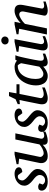

<svg xmlns="http://www.w3.org/2000/svg" viewBox="1064 -1808 749 2932"><g transform="rotate(-90 1438.0 -342.5)"><path d="M349.1 -431.2Q349.1 -413.6 341.3 -403.1Q333.5 -392.6 322.3 -386.7Q311 -380.9 298.6 -378.7Q286.1 -376.5 276.9 -376L231.9 -437Q229 -439.5 222.7 -442.1Q216.3 -444.8 207 -444.8Q190.4 -444.8 179.2 -437.7Q168 -430.7 160.9 -420.2Q153.8 -409.7 150.9 -397.7Q147.9 -385.7 147.9 -376Q147.9 -362.3 155.8 -348.4Q163.6 -334.5 176.3 -320.6Q189 -306.6 204.8 -293.2Q220.7 -279.8 236.8 -267.1Q253.4 -253.9 268.8 -240Q284.2 -226.1 296.4 -211.2Q308.6 -196.3 315.9 -179.7Q323.2 -163.1 323.2 -145Q323.2 -114.3 310.8 -85.9Q298.3 -57.6 274.2 -35.6Q250 -13.7 214.1 -0.7Q178.2 12.2 131.8 12.2Q95.7 12.2 69.3 4.2Q43 -3.9 25.9 -16.8Q8.8 -29.8 0.5 -46.4Q-7.8 -63 -7.8 -80.1Q-7.8 -104 6.6 -118.9Q21 -133.8 51.8 -133.8Q61 -133.8 69.3 -131.3Q77.6 -128.9 84.5 -125.7Q91.3 -122.6 96.4 -118.9Q101.6 -115.2 104 -112.8L85 -64Q95.7 -48.8 111.6 -38.3Q127.4 -27.8 152.8 -27.8Q168 -27.8 182.1 -33.7Q196.3 -39.6 207.3 -50.3Q218.3 -61 224.6 -76.4Q231 -91.8 231 -110.8Q231 -126 224.9 -139.4Q218.8 -152.8 207.8 -165.5Q196.8 -178.2 181.9 -190.7Q167 -203.1 148.9 -216.8Q133.3 -229 118.9 -243.2Q104.5 -257.3 93 -273.2Q81.5 -289.1 74.7 -306.6Q67.9 -324.2 67.9 -342.8Q67.9 -379.4 84.5 -407.7Q101.1 -436 127.2 -455.3Q153.3 -474.6 185.3 -484.4Q217.3 -494.1 248 -494.1Q276.4 -494.1 295.7 -487.5Q314.9 -481 326.9 -471.4Q338.9 -461.9 344 -450.9Q349.1 -439.9 349.1 -431.2Z M894 -23.9Q884.8 -18.6 868.4 -12.2Q852.1 -5.9 833 -0.5Q814 4.9 794.2 8.5Q774.4 12.2 758.3 12.2Q730 12.2 716.3 2.7Q702.6 -6.8 697.5 -19.3Q692.4 -31.7 692.9 -44.4Q693.4 -57.1 693.4 -63Q653.8 -25.4 610.6 -6.6Q567.4 12.2 517.1 12.2Q482.4 12.2 460.4 0Q438.5 -12.2 427.2 -30.8Q416 -49.3 413.6 -71.3Q411.1 -93.3 415 -112.8L480 -424.8L396 -434.1V-462.9L546.9 -494.1H587.9L508.3 -112.8Q505.4 -100.1 509.5 -88.6Q513.7 -77.1 521.7 -68.6Q529.8 -60.1 540 -54.9Q550.3 -49.8 560.1 -49.8Q578.1 -49.8 596.4 -54.9Q614.7 -60.1 632.8 -68.8Q650.9 -77.6 667.5 -89.1Q684.1 -100.6 698.2 -113.8L773.9 -481.9H867.2L787.1 -97.2Q783.7 -81.5 787.1 -71Q790.5 -60.5 797.6 -53.7Q804.7 -46.9 813.7 -43.9Q822.8 -41 831.1 -41Q840.8 -41 856.9 -43.9Q873 -46.9 894 -59.1Z M1246.1 -431.2Q1246.1 -413.6 1238.3 -403.1Q1230.5 -392.6 1219.2 -386.7Q1208 -380.9 1195.6 -378.7Q1183.1 -376.5 1173.8 -376L1128.9 -437Q1126 -439.5 1119.6 -442.1Q1113.3 -444.8 1104 -444.8Q1087.4 -444.8 1076.2 -437.7Q1064.9 -430.7 1057.9 -420.2Q1050.8 -409.7 1047.9 -397.7Q1044.9 -385.7 1044.9 -376Q1044.9 -362.3 1052.7 -348.4Q1060.5 -334.5 1073.2 -320.6Q1085.9 -306.6 1101.8 -293.2Q1117.7 -279.8 1133.8 -267.1Q1150.4 -253.9 1165.8 -240Q1181.2 -226.1 1193.4 -211.2Q1205.6 -196.3 1212.9 -179.7Q1220.2 -163.1 1220.2 -145Q1220.2 -114.3 1207.8 -85.9Q1195.3 -57.6 1171.1 -35.6Q1147 -13.7 1111.1 -0.7Q1075.2 12.2 1028.8 12.2Q992.7 12.2 966.3 4.2Q939.9 -3.9 922.9 -16.8Q905.8 -29.8 897.5 -46.4Q889.2 -63 889.2 -80.1Q889.2 -104 903.6 -118.9Q918 -133.8 948.7 -133.8Q958 -133.8 966.3 -131.3Q974.6 -128.9 981.4 -125.7Q988.3 -122.6 993.4 -118.9Q998.5 -115.2 1001 -112.8L981.9 -64Q992.7 -48.8 1008.5 -38.3Q1024.4 -27.8 1049.8 -27.8Q1064.9 -27.8 1079.1 -33.7Q1093.3 -39.6 1104.2 -50.3Q1115.2 -61 1121.6 -76.4Q1127.9 -91.8 1127.9 -110.8Q1127.9 -126 1121.8 -139.4Q1115.7 -152.8 1104.7 -165.5Q1093.8 -178.2 1078.9 -190.7Q1064 -203.1 1045.9 -216.8Q1030.3 -229 1015.9 -243.2Q1001.5 -257.3 990 -273.2Q978.5 -289.1 971.7 -306.6Q964.8 -324.2 964.8 -342.8Q964.8 -379.4 981.4 -407.7Q998 -436 1024.2 -455.3Q1050.3 -474.6 1082.3 -484.4Q1114.3 -494.1 1145 -494.1Q1173.3 -494.1 1192.6 -487.5Q1211.9 -481 1223.9 -471.4Q1235.8 -461.9 1241 -450.9Q1246.1 -439.9 1246.1 -431.2Z M1469.2 -418.9 1406.2 -105Q1403.3 -91.8 1407.2 -81.3Q1411.1 -70.8 1419.7 -63.7Q1428.2 -56.6 1439.7 -52.7Q1451.2 -48.8 1463.9 -48.8Q1478 -48.8 1493.2 -51.5Q1508.3 -54.2 1522.2 -58.1Q1536.1 -62 1548.1 -66.2Q1560.1 -70.3 1567.9 -73.2V-33.2Q1561.5 -30.3 1543.5 -22.9Q1525.4 -15.6 1502 -7.8Q1478.5 0 1452.6 6.1Q1426.8 12.2 1405.3 12.2Q1377.9 12.2 1359.9 5.6Q1341.8 -1 1331.1 -12.5Q1320.3 -23.9 1315.7 -39.8Q1311 -55.7 1311 -74.2Q1311 -84 1311.8 -94.2Q1312.5 -104.5 1314.9 -115.2L1376 -418.9L1313 -413.1V-445.8L1388.2 -479L1437 -579.1H1498L1478 -464.8H1616.2V-418.9Z M1938 -392.1Q1938.5 -394.5 1934.3 -403.3Q1930.2 -412.1 1924.3 -421.6Q1918.5 -431.2 1911.9 -438.5Q1905.3 -445.8 1900.9 -445.8Q1862.8 -445.8 1832.8 -433.3Q1802.7 -420.9 1780.3 -399.7Q1757.8 -378.4 1741.9 -350.6Q1726.1 -322.8 1716.3 -292.5Q1706.5 -262.2 1702.1 -231.4Q1697.8 -200.7 1697.8 -172.9Q1697.8 -151.9 1701.2 -130.9Q1704.6 -109.9 1713.1 -92.8Q1721.7 -75.7 1736.6 -64.9Q1751.5 -54.2 1774.9 -54.2Q1792.5 -54.2 1810.1 -62Q1827.6 -69.8 1842.8 -80.1Q1857.9 -90.3 1869.1 -100.6Q1880.4 -110.8 1885.7 -116.2ZM2085 -26.9Q2079.1 -24.4 2063.5 -17.8Q2047.9 -11.2 2028.6 -4.6Q2009.3 2 1989.5 7.1Q1969.7 12.2 1955.1 12.2Q1937 12.2 1924.6 7.8Q1912.1 3.4 1904.1 -5.4Q1896 -14.2 1891.6 -26.9Q1887.2 -39.6 1885.7 -56.2Q1874.5 -45.4 1859.4 -33.4Q1844.2 -21.5 1825.9 -11.2Q1807.6 -1 1786.9 5.6Q1766.1 12.2 1743.7 12.2Q1714.4 12.2 1692.1 3.9Q1669.9 -4.4 1653.8 -18.3Q1637.7 -32.2 1627.2 -50.5Q1616.7 -68.8 1610.4 -88.6Q1604 -108.4 1601.6 -128.7Q1599.1 -148.9 1599.1 -167Q1599.1 -205.6 1607.4 -244.9Q1615.7 -284.2 1632.1 -320.6Q1648.4 -356.9 1672.9 -388.7Q1697.3 -420.4 1729.2 -443.8Q1761.2 -467.3 1800.5 -480.7Q1839.8 -494.1 1886.7 -494.1Q1900.4 -494.1 1913.8 -491Q1927.2 -487.8 1939 -482.7Q1950.7 -477.5 1960.4 -471.2Q1970.2 -464.8 1977.1 -458L1991.7 -481.9H2060.1Q2057.6 -476.1 2054.7 -468Q2051.8 -460 2048.8 -451.7Q2045.9 -443.4 2043.7 -436Q2041.5 -428.7 2041 -424.8Q2037.6 -411.6 2031.2 -385Q2024.9 -358.4 2017.8 -325.2Q2010.7 -292 2003.2 -255.6Q1995.6 -219.2 1989.7 -186.8Q1983.9 -154.3 1980 -129.2Q1976.1 -104 1976.1 -92.8Q1976.1 -66.4 1987.3 -56.6Q1998.5 -46.9 2019 -46.9Q2023.9 -46.9 2033.4 -49.1Q2043 -51.3 2053.2 -54.2Q2063.5 -57.1 2072.3 -59.6Q2081.1 -62 2085 -63Z M2351.1 -28.8Q2345.2 -26.4 2329.6 -19.5Q2314 -12.7 2293 -5.6Q2272 1.5 2248.8 6.8Q2225.6 12.2 2205.1 12.2Q2179.2 12.2 2164.1 3.4Q2148.9 -5.4 2141.6 -19.5Q2134.3 -33.7 2133.3 -51.3Q2132.3 -68.8 2135.7 -85.9L2199.7 -424.8L2113.8 -434.1V-462.9L2264.6 -494.1H2305.7L2230 -94.2Q2228 -84 2230.2 -74.7Q2232.4 -65.4 2237.5 -58.3Q2242.7 -51.3 2250.7 -47.1Q2258.8 -43 2269 -43Q2277.8 -43 2289.8 -46.1Q2301.8 -49.3 2313.7 -53.5Q2325.7 -57.6 2335.9 -61.5Q2346.2 -65.4 2351.1 -66.9ZM2346.7 -641.1Q2346.7 -629.9 2342.5 -619.9Q2338.4 -609.9 2330.8 -602.1Q2323.2 -594.2 2312 -589.6Q2300.8 -585 2286.1 -585Q2255.4 -585 2239.7 -601.3Q2224.1 -617.7 2224.1 -641.1Q2224.1 -650.9 2228.3 -660.6Q2232.4 -670.4 2240.5 -678.5Q2248.5 -686.5 2260.3 -691.7Q2272 -696.8 2287.1 -696.8Q2301.3 -696.8 2312.3 -691.9Q2323.2 -687 2331.1 -679.2Q2338.9 -671.4 2342.8 -661.4Q2346.7 -651.4 2346.7 -641.1Z M2880.9 -20Q2874.5 -17.6 2858.6 -12.5Q2842.8 -7.3 2823.2 -1.7Q2803.7 3.9 2783.2 8.1Q2762.7 12.2 2747.1 12.2Q2738.3 12.2 2722.9 10.5Q2707.5 8.8 2693.4 2.7Q2679.2 -3.4 2670.4 -15.1Q2661.6 -26.9 2666 -46.9L2727.1 -354Q2730.5 -374 2727.3 -387.2Q2724.1 -400.4 2717 -408.4Q2710 -416.5 2700.7 -419.7Q2691.4 -422.9 2683.1 -422.9Q2670.9 -422.9 2653.1 -415.8Q2635.3 -408.7 2615.5 -397Q2595.7 -385.3 2575.7 -369.4Q2555.7 -353.5 2539.1 -335.9L2470.2 0H2377L2463.9 -424.8L2379.9 -434.1V-462.9L2530.8 -494.1H2570.8L2552.2 -400.9Q2568.8 -417.5 2590.3 -434.3Q2611.8 -451.2 2636.2 -464.4Q2660.6 -477.5 2686.8 -485.8Q2712.9 -494.1 2737.8 -494.1Q2792.5 -494.1 2815.7 -463.9Q2838.9 -433.6 2827.1 -366.2L2773.9 -84Q2771.5 -69.8 2776.1 -61.5Q2780.8 -53.2 2788.3 -48.8Q2795.9 -44.4 2804.2 -43.2Q2812.5 -42 2816.9 -42Q2830.6 -42 2846.7 -45.9Q2862.8 -49.8 2879.9 -55.2Z"/></g></svg>

Font: Charis SIL Viet
Style: Italic
Weight: 400
Italic angle: -11°
Foundry: SIL International
Version: Version 5.000